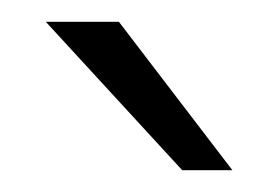

<svg xmlns="http://www.w3.org/2000/svg" viewBox="-20 -787 255 176"><path d="M22 -767H89L193 -631H147Z"/></svg>

Font: Exo
Style: Regular
Weight: 400
Designer: Natanael Gama
Foundry: Natanael Gama
Version: Version 1.500; ttfautohint (v1.6)